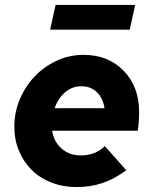

<svg xmlns="http://www.w3.org/2000/svg" viewBox="-20 -746 623 777"><path d="M491 -57Q442 -21 394 -5Q346 11 290 11Q235 11 188.5 -7Q142 -25 109 -57.5Q76 -90 57 -135Q38 -180 38 -233Q38 -292 60.5 -345Q83 -398 121 -437.5Q159 -477 210 -500.5Q261 -524 318 -524Q418 -524 480.5 -459.5Q543 -395 543 -293Q543 -270 541.5 -251.5Q540 -233 537 -217H191Q198 -172 229.5 -144.5Q261 -117 307 -117Q336 -117 361 -126.5Q386 -136 404 -155ZM309 -397Q272 -397 243.5 -372.5Q215 -348 201 -308H403Q397 -349 372 -373Q347 -397 309 -397ZM527 -726 505 -626H183L205 -726Z"/></svg>

Font: Red Hat Text
Style: Bold Italic
Weight: 700
Italic angle: -12°
Designer: Pentagram / MCKL
Foundry: Pentagram / MCKL
Version: Version 1.003; Red Hat Text Bold Italic